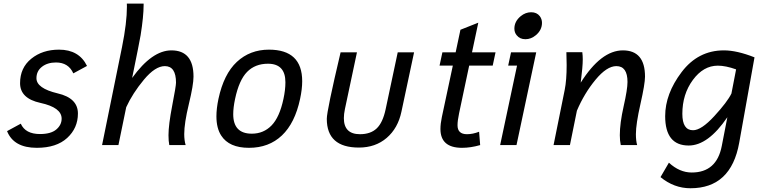

<svg xmlns="http://www.w3.org/2000/svg" viewBox="-20 -801 4254 1060"><path d="M183.1 15.1Q55.7 15.1 19 -77.1L94.7 -118.2Q120.1 -61 200.7 -61Q261.2 -61 290.8 -86.2Q320.3 -111.3 320.3 -146Q320.3 -207.5 203.1 -232.9Q90.8 -257.3 90.8 -341.8Q90.8 -426.8 152.6 -476.8Q214.4 -526.9 305.7 -526.9Q416.5 -526.9 460.4 -437L384.8 -396Q357.9 -456.1 289.1 -456.1Q242.2 -456.1 211.7 -432.4Q181.2 -408.7 181.2 -369.1Q181.2 -313.5 297.9 -285.6Q410.2 -259.8 410.2 -174.3Q410.2 -93.8 350.8 -39.3Q291.5 15.1 183.1 15.1Z M1004.9 0H914.6Q910.2 -22 910.2 -54.7Q910.2 -111.8 930.9 -218.8Q951.7 -325.7 951.7 -344.7Q951.7 -436 890.1 -436Q836.9 -436 774.7 -361.3Q712.4 -286.6 676.8 -209L633.8 0H543.5L653.8 -542Q680.7 -675.3 680.7 -765.1L680.2 -781.2H772.9V-773.4Q772.9 -710.9 756.3 -606.4Q749.5 -566.4 709.5 -370.6Q819.3 -522.9 926.3 -522.9Q1048.3 -522.9 1048.3 -377.9Q1048.3 -332.5 1022.7 -226.8Q997.1 -121.1 997.1 -60.5Q997.1 -26.4 1004.9 0Z M1354.5 15.1Q1244.6 15.1 1201.2 -52.7Q1174.8 -93.3 1174.8 -158.7Q1174.8 -201.7 1186 -254.9Q1215.3 -392.1 1287.8 -459.5Q1360.4 -526.9 1464.8 -526.9Q1648.4 -526.9 1648.4 -352.5Q1648.4 -309.1 1636.7 -254.9Q1608.4 -121.6 1536.4 -53.2Q1464.4 15.1 1354.5 15.1ZM1370.1 -63Q1435.1 -63 1479.2 -108.4Q1523.4 -153.8 1544.9 -254.9Q1555.7 -304.7 1555.7 -346.7Q1555.7 -449.2 1459.5 -449.2Q1388.7 -449.2 1344.2 -404.1Q1299.8 -358.9 1277.8 -254.9Q1267.6 -206.5 1267.6 -170.4Q1267.6 -63 1370.1 -63Z M1961.4 13.7Q1784.2 13.7 1784.2 -145Q1784.2 -189.9 1860.4 -512.2H1950.7L1884.3 -199.2Q1878.4 -170.9 1878.4 -148.9Q1878.4 -60.1 1967.3 -60.1Q2025.9 -60.1 2059.6 -92Q2093.3 -124 2108.9 -197.3L2175.8 -512.2H2266.1L2196.3 -184.6Q2177.2 -93.3 2115 -39.8Q2052.7 13.7 1961.4 13.7Z M2530.8 15.1Q2411.6 15.1 2411.6 -88.9Q2411.6 -117.7 2419.4 -154.8L2480 -439H2406.7L2422.4 -512.2H2495.6L2522 -636.7L2620.6 -675.8L2585.9 -512.2H2715.8L2700.2 -439H2570.3L2514.6 -175.8Q2505.9 -134.8 2505.9 -109.4Q2505.9 -60.1 2558.1 -60.1Q2590.3 -60.1 2625 -73.7L2630.9 0Q2578.6 15.1 2530.8 15.1Z M2880.9 -584.5Q2849.6 -584.5 2832.5 -606.4Q2819.8 -621.6 2819.8 -643.1Q2819.8 -683.1 2855 -711.9Q2881.3 -733.4 2912.6 -733.4Q2943.4 -733.4 2960 -711.9Q2972.2 -695.8 2972.2 -674.8Q2972.2 -634.8 2938 -606.4Q2911.6 -584.5 2880.9 -584.5ZM2831.5 0H2741.2L2834.5 -439H2785.6L2801.3 -512.2H2940.4Z M3497.6 0H3407.2Q3401.9 -23.9 3401.9 -54.7Q3401.9 -120.6 3423.1 -214.4Q3444.3 -308.1 3444.3 -348.6Q3444.3 -436 3382.8 -436Q3330.1 -436 3267.8 -360.8Q3205.6 -285.6 3165 -189.9L3126.5 0H3036.1L3097.7 -305.2Q3108.4 -358.4 3108.4 -441.9L3106.9 -512.7H3194.8Q3197.3 -493.2 3197.3 -473.6Q3197.3 -432.1 3186 -344.7Q3298.3 -522.9 3418.9 -522.9Q3541 -522.9 3541 -377.9Q3541 -338.4 3515.9 -227.3Q3490.7 -116.2 3490.7 -60.5Q3490.7 -23.9 3497.6 0Z M3806.2 -82Q3852.1 -82 3923.8 -160.2Q3995.6 -238.3 4018.1 -284.7L4043.9 -418Q3986.3 -438.5 3942.9 -438.5Q3863.3 -438.5 3805.2 -359.6Q3747.1 -280.8 3747.1 -172.4Q3747.1 -82 3806.2 -82ZM3792 238.3Q3701.2 238.3 3626.5 176.8L3672.9 97.2Q3731.9 151.4 3798.8 151.4Q3936.5 151.4 3964.8 4.9L3995.6 -153.8Q3889.2 2.4 3782.2 2.4Q3652.3 2.4 3652.3 -159.7Q3652.3 -283.2 3743.2 -403.1Q3834 -522.9 3976.6 -522.9Q4048.3 -522.9 4145.5 -484.4L4061 -12.7Q4016.1 238.3 3792 238.3Z"/></svg>

Font: Cadman
Style: Italic
Weight: 400
Italic angle: -12°
Designer: Paul James MIller
Foundry: High-Logic / Made with FontCreator
Version: Version 2.114;March 28, 2021;FontCreator 13.0.0.2683 64-bit